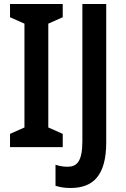

<svg xmlns="http://www.w3.org/2000/svg" viewBox="-20 -800 627 958"><path d="M293 -66V-132L221 -164V-682L293 -714V-780H30V-714L102 -682V-164L30 -132V-66ZM332 138C443 138 510 78 510 -90V-780H391V-95C391 8 362 32 317 32C294 32 275 28 257 22V127C278 134 303 138 332 138Z"/></svg>

Font: Noto Sans Malayalam UI Condensed SemiBold
Style: Regular
Weight: 600
Width: 3
Designer: Jelle Bosma - Monotype Design Team
Foundry: Monotype Imaging Inc.
Version: Version 2.104